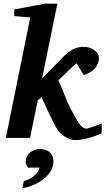

<svg xmlns="http://www.w3.org/2000/svg" viewBox="-20 -757 590 1054"><path d="M538.1 -25.9Q525.4 -19.5 507.8 -12.7Q490.2 -5.9 470.7 -0.5Q451.2 4.9 431.2 8.5Q411.1 12.2 394 12.2Q380.4 12.2 366.2 7.3Q352.1 2.4 338.9 -5.4Q325.7 -13.2 314.7 -22.9Q303.7 -32.7 296.9 -43Q288.6 -55.7 277.1 -78.1Q265.6 -100.6 253.4 -126.2Q241.2 -151.9 229.2 -177.7Q217.3 -203.6 208 -224.1L187 -205.1L145 0H12.2L146 -661.1L58.1 -668.9V-705.1L227.1 -736.8H294.9L210.9 -326.2L323.2 -440.9Q354 -473.1 381.3 -486.6Q408.7 -500 438 -500Q456.1 -500 471.7 -494.9Q487.3 -489.7 498.8 -481.2Q510.3 -472.7 516.6 -462.4Q522.9 -452.1 522.9 -441.9Q522.9 -433.1 520.8 -420.4Q518.6 -407.7 510.3 -394.3Q502 -380.9 485.4 -367.9Q468.8 -355 439.9 -345.2L399.9 -410.2Q388.2 -399.9 374.5 -387Q360.8 -374 347.4 -361.1Q334 -348.1 321.5 -336.2Q309.1 -324.2 299.8 -315.9Q306.6 -303.2 314.7 -283.7Q322.8 -264.2 331.8 -241.7Q340.8 -219.2 350.8 -195.8Q360.8 -172.4 372.1 -151.9Q382.8 -132.3 392.6 -114.3Q402.3 -96.2 412.1 -82Q421.9 -67.9 432.6 -59.3Q443.4 -50.8 456.1 -50.8Q457 -50.8 476.3 -56.4Q495.6 -62 538.1 -79.1ZM273.4 127.9Q273.4 159.7 256.8 185.1Q240.2 210.4 214.8 229.2Q189.5 248 159.7 260Q129.9 272 103 276.9L111.3 236.8Q124 233.4 137.9 226.8Q151.9 220.2 164.1 210.7Q176.3 201.2 185.3 189.2Q194.3 177.2 197.3 163.1H134.3Q121.1 149.9 121.1 130.9Q121.1 114.3 127.9 101.3Q134.8 88.4 146 79.3Q157.2 70.3 171.6 65.7Q186 61 201.2 61Q216.3 61 229.7 65.7Q243.2 70.3 252.7 78.9Q262.2 87.4 267.8 99.9Q273.4 112.3 273.4 127.9Z"/></svg>

Font: Charis SIL Phon
Style: Bold Italic
Weight: 700
Italic angle: -11°
Foundry: SIL International
Version: Version 5.000